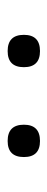

<svg xmlns="http://www.w3.org/2000/svg" viewBox="171 -926 125 507"><g transform="rotate(-90 233.5 -672.5)"><path d="M352.1 -629.4Q309.6 -629.4 309.6 -671.9Q309.6 -714.8 352.1 -714.8Q395 -714.8 395 -671.9Q395 -629.4 352.1 -629.4ZM114.7 -629.4Q72.3 -629.4 72.3 -671.9Q72.3 -714.8 114.7 -714.8Q157.7 -714.8 157.7 -671.9Q157.7 -629.4 114.7 -629.4Z"/></g></svg>

Font: Proletarsk
Style: Regular
Weight: 400
Designer: Peter Wiegel, original typeface by Carl Albert Fahrenwaldt 1901
Foundry: Peter Wiegel
Version: Version 1.000 2010 initial release